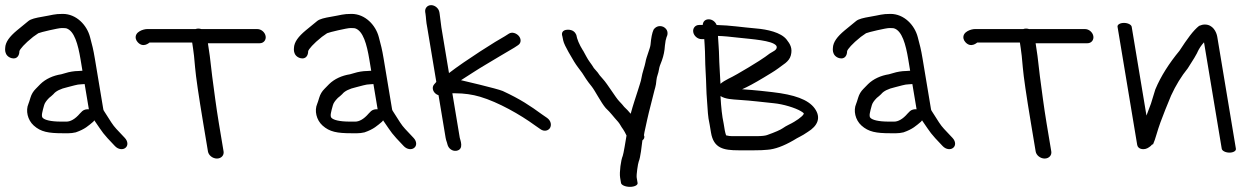

<svg xmlns="http://www.w3.org/2000/svg" viewBox="-33 -578 4871 746"><path d="M286.7 -146.3 286.5 -146.1 278 -137.5 277.7 -137.2C258.1 -114.2 240 -105.5 225.2 -105.5H204.2C162.5 -105.5 141.1 -112.4 134 -119.2L133.6 -119.5L133.3 -119.8C125.8 -126.2 132 -145.8 138.4 -169.1C140.6 -177.2 146.5 -186.3 157.7 -197.6C162.8 -201.5 169.8 -207.4 174.6 -212.2L175 -212.6L175.3 -213C184 -223.7 201.4 -233.1 229.7 -239.4C247.2 -243.2 266 -250.5 282.7 -250.5H283.3L295.9 -251.4L312.3 -153.3C303.2 -154.3 293.3 -152.1 286.7 -146.3ZM336 -106.7C368.6 -59.7 363.9 -62.4 413.1 -11C426.2 3.3 444.6 5 454.8 -3.9C464.9 -12.2 464.7 -28.7 451.9 -42.2C436.5 -58.4 432.9 -62.7 418.9 -77.3C405.1 -91.7 393.6 -111.8 380.9 -131.5L370.8 -147.3C369.5 -149.3 368.8 -151.2 368.4 -153.3L335.8 -348.9C329 -389.9 325.3 -401.4 316.9 -433.7C304.8 -480.6 263.7 -524 210.9 -524C177.2 -524 170.8 -519.5 132.2 -513.1C105.6 -508.7 87.3 -504.2 77.8 -496.7C63.1 -484.9 47.7 -471.9 32.5 -459.6C4.6 -436.2 -12.1 -414.9 -12.9 -391.4C-13.8 -382 -12.9 -370.3 -4.1 -361.2C0.8 -356.2 6.9 -353.3 12.8 -351.9C32.9 -347 42.5 -362.3 42.4 -379.3C44.6 -387 61.6 -407.6 95.7 -434.8C104.7 -441 110.6 -445.1 115.9 -448.9C123.5 -452.7 193.4 -469 206 -469C215.6 -469 222.8 -468.6 224.1 -468.1L224.7 -467.9C255.8 -458.3 270.2 -406.1 280 -347.1L287.3 -303.1C287.3 -303.1 285.1 -303 284.3 -303L271.1 -302.1C255.3 -302 236.7 -299 220.4 -293.8L204.9 -289.4C173.6 -284.5 144.4 -271.4 123.8 -251.2C120.1 -247.1 114 -240.9 105.8 -232.8C96.2 -223.4 89.3 -211.8 85.3 -198.4C81.8 -186.5 79 -178.3 77.5 -174.7C66 -148.4 74 -112.1 98 -90.4C125.5 -65.4 155.7 -60.3 210.5 -60.3H233.3C242.2 -60.3 251.3 -61.4 260.5 -63.6L261.3 -63.7L262 -64C297 -76 311.2 -90 329.2 -105L329.7 -105.5L333.5 -110.4C334.3 -109.1 335.1 -107.9 336 -106.7Z M835.7 10.5 817.4 -99C806.7 -163.2 799.1 -224.7 791.4 -281.8C785.9 -322.3 784.5 -349.4 778.2 -387.3C776.8 -396.2 775.8 -402.5 774.8 -410H976.2C991.3 -410 1001.6 -422.5 999.1 -437.5C996.6 -452.5 982.1 -465 967.1 -465H749.6C745.4 -466.2 741.8 -467 737.9 -467C733.9 -467 730.4 -466.4 726.6 -465H538.1C525.2 -465 489.6 -455 494.5 -428.3C495.4 -423.5 498 -418.7 501.6 -414.6C523.3 -390 546.4 -411.8 548 -412.7H713.7C714.4 -407.6 715.7 -398.3 717.1 -389.9C719.4 -376.3 722.1 -351.5 725 -316C728.1 -279.6 738.6 -207.8 756.6 -99.7L775 10.5C777.5 25.5 793.3 38 809.9 38C826.5 38 838.2 25.5 835.7 10.5Z M1408.7 -146.3 1408.5 -146.1 1400 -137.5 1399.7 -137.2C1380.1 -114.2 1362 -105.5 1347.2 -105.5H1326.2C1284.5 -105.5 1263.1 -112.4 1256 -119.2L1255.6 -119.5L1255.3 -119.8C1247.8 -126.2 1254 -145.8 1260.4 -169.1C1262.6 -177.2 1268.5 -186.3 1279.7 -197.6C1284.8 -201.5 1291.8 -207.4 1296.6 -212.2L1297 -212.6L1297.3 -213C1306 -223.7 1323.4 -233.1 1351.7 -239.4C1369.2 -243.2 1388 -250.5 1404.7 -250.5H1405.3L1417.9 -251.4L1434.3 -153.3C1425.2 -154.3 1415.3 -152.1 1408.7 -146.3ZM1458 -106.7C1490.6 -59.7 1485.9 -62.4 1535.1 -11C1548.2 3.3 1566.6 5 1576.8 -3.9C1586.9 -12.2 1586.7 -28.7 1573.9 -42.2C1558.5 -58.4 1554.9 -62.7 1540.9 -77.3C1527.1 -91.7 1515.6 -111.8 1502.9 -131.5L1492.8 -147.3C1491.5 -149.3 1490.8 -151.2 1490.4 -153.3L1457.8 -348.9C1451 -389.9 1447.3 -401.4 1438.9 -433.7C1426.8 -480.6 1385.7 -524 1332.9 -524C1299.2 -524 1292.8 -519.5 1254.2 -513.1C1227.6 -508.7 1209.3 -504.2 1199.8 -496.7C1185.1 -484.9 1169.7 -471.9 1154.5 -459.6C1126.6 -436.2 1109.9 -414.9 1109.1 -391.4C1108.2 -382 1109.1 -370.3 1117.9 -361.2C1122.8 -356.2 1128.9 -353.3 1134.8 -351.9C1154.9 -347 1164.5 -362.3 1164.4 -379.3C1166.6 -387 1183.6 -407.6 1217.7 -434.8C1226.7 -441 1232.6 -445.1 1237.9 -448.9C1245.5 -452.7 1315.4 -469 1328 -469C1337.6 -469 1344.8 -468.6 1346.1 -468.1L1346.7 -467.9C1377.8 -458.3 1392.2 -406.1 1402 -347.1L1409.3 -303.1C1409.3 -303.1 1407.1 -303 1406.3 -303L1393.1 -302.1C1377.3 -302 1358.7 -299 1342.4 -293.8L1326.9 -289.4C1295.6 -284.5 1266.4 -271.4 1245.8 -251.2C1242.1 -247.1 1236 -240.9 1227.8 -232.8C1218.2 -223.4 1211.3 -211.8 1207.3 -198.4C1203.8 -186.5 1201 -178.3 1199.5 -174.7C1188 -148.4 1196 -112.1 1220 -90.4C1247.5 -65.4 1277.7 -60.3 1332.5 -60.3H1355.3C1364.2 -60.3 1373.3 -61.4 1382.5 -63.6L1383.3 -63.7L1384 -64C1419 -76 1433.2 -90 1451.2 -105L1451.7 -105.5L1455.5 -110.4C1456.3 -109.1 1457.1 -107.9 1458 -106.7Z M1619.2 -530.5 1620.2 -524.5C1622.6 -509.8 1621.9 -495.8 1627.2 -470.2L1662.2 -260.2C1662 -259.9 1661.3 -258.9 1660.5 -257.7C1658.4 -255.3 1656.8 -253.5 1654.1 -250.5C1644.5 -239.8 1647.9 -223.6 1659.3 -214.3C1662.8 -211.5 1665.4 -209.9 1670.9 -208L1698.4 -42.8C1699.4 -36.8 1700.8 -31.8 1703.6 -24L1705.7 -16.4C1709.5 -1 1724.4 10.4 1740.4 7.8C1771.7 2.7 1754.6 -35.6 1753.4 -42.7L1724.6 -215.5H1737.1C1769.4 -215.5 1802.5 -211 1832.2 -202.1C1903.3 -181.1 1989.1 -132.1 2044.9 -91.3L2066.5 -76.3C2081.6 -65.3 2097.3 -70.5 2103.7 -80.4C2110.2 -90.6 2108.9 -108.1 2092.9 -119.7L2072.6 -133.7C2027.3 -166.7 1990.1 -192 1920.4 -224.4C1898.4 -233.9 1758.2 -266.4 1758.2 -266.4C1784.2 -282.9 1825.1 -309.9 1852.7 -326C1885.9 -345.4 1932.9 -374.5 1964.8 -392.6L1965 -392.7L1979.6 -402.3C1993.4 -411 1991.8 -427.6 1982.9 -438.1C1974.5 -448 1957.6 -455.7 1944.2 -447.2L1928.7 -437.3C1897.5 -420.6 1775.2 -343.4 1711.5 -294.1L1682 -471.3L1675.2 -524.3L1674.2 -530.5C1671.7 -545.5 1657.1 -558 1642.1 -558C1627.1 -558 1616.7 -545.5 1619.2 -530.5Z M2414.6 148C2432.2 148 2445.7 141.2 2444.3 133L2440.8 112C2439.1 101.9 2445.6 57.3 2448.7 49.7C2455.7 34 2460.2 -11.4 2463 -32.6C2469.6 -37.6 2472.9 -44.3 2469 -52.4C2471.4 -69.9 2475 -80 2481.6 -113.1C2489.9 -150.7 2498.8 -181.3 2506.3 -213.1C2510.9 -233.8 2515.8 -242.1 2517.5 -266.5C2518.8 -282.3 2524.8 -289.8 2527.7 -309.7C2528.6 -316.5 2532.3 -328 2538.7 -343C2545.4 -361.5 2549.3 -380.7 2550.4 -400.5C2551.8 -415.4 2554.2 -426.8 2556.9 -434C2563.6 -446.6 2562.8 -464.5 2543.8 -474C2526.2 -481.1 2512.7 -472.3 2506.4 -462.7C2500.5 -449.8 2496.9 -430.8 2494.6 -404.7C2493.6 -391.1 2477.9 -356.2 2474.9 -336.1C2472.5 -321.9 2462 -293.7 2459.5 -275.8C2457.9 -263 2449.2 -240.2 2445.2 -225.9C2438 -202.9 2426.3 -169.4 2417.5 -136C2414 -139.8 2407.1 -147.4 2405 -150.2L2392.4 -162.6C2387.7 -168.8 2381.1 -176.2 2372.4 -185.2C2359.1 -198.8 2327.3 -251.9 2309.2 -271.4C2299.9 -281.3 2293.4 -289.7 2289.4 -296.2L2289.2 -296.5L2274.4 -313.5C2270.1 -320.7 2264.2 -329.6 2258.5 -337C2248.5 -350.6 2242.4 -364.1 2232.3 -382C2232.3 -382 2232.2 -381.6 2232.2 -381.6C2232.2 -381.6 2231.9 -382 2231.9 -382C2217.2 -405.7 2208.9 -426.1 2206.1 -443C2206.1 -443 2206.2 -442 2206.2 -442C2206.2 -442 2205.9 -443 2205.9 -443C2202.5 -451 2193.9 -463.7 2171 -462.5C2152 -461.4 2147.6 -449.1 2152 -437.2C2152.6 -433.8 2153.8 -427.8 2155.3 -420.8C2159.7 -399.4 2192.1 -349 2197.8 -338.4C2207.2 -322.8 2219.7 -307.5 2229.1 -294.5L2243.9 -271.5C2249.7 -262.7 2256.8 -253.3 2265.5 -242.6C2278.9 -226.2 2302 -179.3 2320.7 -157.9C2340.2 -139.8 2349.4 -125.4 2368.7 -104.5C2377.2 -94.3 2378.3 -88.6 2388.4 -75C2393 -68.5 2396.3 -61.4 2401.3 -51.4C2398.8 -36 2389.4 21.9 2386.5 28C2379.7 42.9 2373 91.3 2376.4 112L2379.9 133C2381.3 141.2 2397 148 2414.6 148Z M2837.4 -190.1C2896.1 -186.2 2920.4 -182.1 2973 -177C3010.5 -173.5 3057.4 -158.9 3079.2 -145.8C3093.6 -137.1 3090.2 -136.4 3088.9 -133.8C3086.7 -129.5 3078.7 -122.2 3068.8 -115.2L3052.8 -104.8C3040.5 -96.9 3023.1 -90.6 3007.5 -79.3C3000 -73.9 2979.3 -64.5 2947.3 -53.2C2940.7 -50.8 2927 -49 2907.1 -49H2810.8C2804.1 -49 2796.9 -49.9 2788.2 -52.1C2786.2 -58.4 2784.3 -64.5 2783.1 -71.5L2778.4 -99.8L2778.3 -100.2C2772.8 -125.1 2768.8 -160.2 2766.4 -204.8C2785.7 -192.6 2812.8 -191.9 2837.4 -190.1ZM2761 -359.6C2760.7 -384.2 2757.9 -413.4 2756.6 -438.4C2779.9 -437.8 2803.8 -435.2 2835.8 -431.6C2890 -425.6 2966.1 -420.9 2982.5 -401.3C2987.9 -394.4 2984.2 -385.2 2973.2 -379.3C2962.9 -373.9 2951.9 -366.5 2939.9 -357C2926.3 -346.4 2829.6 -286.9 2797.9 -272.4C2784.7 -265.8 2774.2 -259.2 2766.3 -252.4C2765 -283.8 2761.2 -335.1 2761 -359.6ZM2697.4 -481H2683.4C2668.4 -481 2658 -468.5 2660.5 -453.5C2663 -438.5 2677.5 -426 2692.6 -426H2703.4C2703.7 -419.7 2704.2 -412.1 2704.8 -403.9C2707.4 -368.6 2706 -340.8 2708.6 -300C2711.6 -253.4 2710.5 -227.4 2714.4 -182.2C2717.5 -144.9 2716.4 -130.3 2724.4 -93.4L2729.5 -63C2739.6 -2.2 2777.5 6 2836.5 6H2897.9C2918.8 6 2934.3 5.4 2948.4 3.9C2977.2 2.1 3011.2 -10.4 3049.8 -32.7C3069.8 -45.7 3080.6 -48 3105.2 -65.2C3143.9 -88.7 3158.5 -120.8 3132.4 -156.8C3107.2 -191.6 3052.6 -210.3 2968.6 -220C2951.1 -221.9 2935.5 -223.6 2921.8 -225.2C2901 -227.6 2877.1 -229.1 2850.3 -231.2C2871.1 -240.2 2898.9 -255.2 2933.7 -276.2L2963.5 -294.3C2973.2 -300.1 2982.3 -306.2 2990.8 -312.4C3006.5 -325.6 3032.9 -336.9 3039.7 -362.7C3046.9 -390.1 3037.5 -406.5 3023 -424.7C3000.9 -452.3 2947.9 -463.9 2904.7 -467.4C2848.1 -472.3 2804.6 -479.6 2751.5 -480.9C2746.5 -493.4 2734.5 -503 2720.7 -503C2708 -503 2698.3 -495.5 2697.4 -481Z M3502.7 -146.3 3502.5 -146.1 3494 -137.5 3493.7 -137.2C3474.1 -114.2 3456 -105.5 3441.2 -105.5H3420.2C3378.5 -105.5 3357.1 -112.4 3350 -119.2L3349.6 -119.5L3349.3 -119.8C3341.8 -126.2 3348 -145.8 3354.4 -169.1C3356.6 -177.2 3362.5 -186.3 3373.7 -197.6C3378.8 -201.5 3385.8 -207.4 3390.6 -212.2L3391 -212.6L3391.3 -213C3400 -223.7 3417.4 -233.1 3445.7 -239.4C3463.2 -243.2 3482 -250.5 3498.7 -250.5H3499.3L3511.9 -251.4L3528.3 -153.3C3519.2 -154.3 3509.3 -152.1 3502.7 -146.3ZM3552 -106.7C3584.6 -59.7 3579.9 -62.4 3629.1 -11C3642.2 3.3 3660.6 5 3670.8 -3.9C3680.9 -12.2 3680.7 -28.7 3667.9 -42.2C3652.5 -58.4 3648.9 -62.7 3634.9 -77.3C3621.1 -91.7 3609.6 -111.8 3596.9 -131.5L3586.8 -147.3C3585.5 -149.3 3584.8 -151.2 3584.4 -153.3L3551.8 -348.9C3545 -389.9 3541.3 -401.4 3532.9 -433.7C3520.8 -480.6 3479.7 -524 3426.9 -524C3393.2 -524 3386.8 -519.5 3348.2 -513.1C3321.6 -508.7 3303.3 -504.2 3293.8 -496.7C3279.1 -484.9 3263.7 -471.9 3248.5 -459.6C3220.6 -436.2 3203.9 -414.9 3203.1 -391.4C3202.2 -382 3203.1 -370.3 3211.9 -361.2C3216.8 -356.2 3222.9 -353.3 3228.8 -351.9C3248.9 -347 3258.5 -362.3 3258.4 -379.3C3260.6 -387 3277.6 -407.6 3311.7 -434.8C3320.7 -441 3326.6 -445.1 3331.9 -448.9C3339.5 -452.7 3409.4 -469 3422 -469C3431.6 -469 3438.8 -468.6 3440.1 -468.1L3440.7 -467.9C3471.8 -458.3 3486.2 -406.1 3496 -347.1L3503.3 -303.1C3503.3 -303.1 3501.1 -303 3500.3 -303L3487.1 -302.1C3471.3 -302 3452.7 -299 3436.4 -293.8L3420.9 -289.4C3389.6 -284.5 3360.4 -271.4 3339.8 -251.2C3336.1 -247.1 3330 -240.9 3321.8 -232.8C3312.2 -223.4 3305.3 -211.8 3301.3 -198.4C3297.8 -186.5 3295 -178.3 3293.5 -174.7C3282 -148.4 3290 -112.1 3314 -90.4C3341.5 -65.4 3371.7 -60.3 3426.5 -60.3H3449.3C3458.2 -60.3 3467.3 -61.4 3476.5 -63.6L3477.3 -63.7L3478 -64C3513 -76 3527.2 -90 3545.2 -105L3545.7 -105.5L3549.5 -110.4C3550.3 -109.1 3551.1 -107.9 3552 -106.7Z M4051.7 10.5 4033.4 -99C4022.7 -163.2 4015.1 -224.7 4007.4 -281.8C4001.9 -322.3 4000.5 -349.4 3994.2 -387.3C3992.8 -396.2 3991.8 -402.5 3990.8 -410H4192.2C4207.3 -410 4217.6 -422.5 4215.1 -437.5C4212.6 -452.5 4198.1 -465 4183.1 -465H3965.6C3961.4 -466.2 3957.8 -467 3953.9 -467C3949.9 -467 3946.4 -466.4 3942.6 -465H3754.1C3741.2 -465 3705.6 -455 3710.5 -428.3C3711.4 -423.5 3714 -418.7 3717.6 -414.6C3739.3 -390 3762.4 -411.8 3764 -412.7H3929.7C3930.4 -407.6 3931.7 -398.3 3933.1 -389.9C3935.4 -376.3 3938.1 -351.5 3941 -316C3944.1 -279.6 3954.6 -207.8 3972.6 -99.7L3991 10.5C3993.5 25.5 4009.3 38 4025.9 38C4042.5 38 4054.2 25.5 4051.7 10.5Z M4309.1 -474 4385.5 -15C4386.6 -8.5 4392.5 1.9 4410.4 1.6C4421.4 1.3 4429.4 -4 4438.3 -11C4440 -13.1 4441.5 -14.8 4442.8 -16C4442.8 -16 4444.9 -17.6 4444.9 -17.6C4444.9 -17.6 4446.6 -16 4446.6 -16C4451.7 -27.5 4456.2 -40.5 4460.3 -55C4469.4 -86.5 4481.2 -118.3 4494.6 -151.6L4517.1 -206.6C4535.4 -246.5 4557.1 -281.9 4582 -312.6C4604.3 -346.7 4615.4 -366.3 4618.8 -373.1L4618.9 -373.4L4618.9 -374.1C4626.1 -389.4 4633.9 -401.4 4645.1 -413.6L4714 0C4715.4 8.2 4729 15 4744 15C4759 15 4770.4 8.2 4769 0L4696.6 -435C4693.4 -454 4679.6 -482.7 4648.3 -482.7C4641.1 -482.7 4634.1 -481 4627.6 -478C4627.6 -478 4627.2 -477.7 4627.2 -477.7C4627.2 -477.7 4626.6 -478 4626.6 -478C4602.8 -459.2 4580.7 -428.2 4549.6 -380.6C4510.1 -332.8 4477.4 -282.3 4455.9 -230.5L4439 -175.5C4432.7 -159.3 4427.1 -144.4 4421.5 -129L4364.1 -474C4362.7 -482.2 4349.1 -489 4334.1 -489C4319 -489 4307.7 -482.2 4309.1 -474Z"/></svg>

Font: MewTooHand
Style: BdLta
Weight: 400
Designer: Mew Too, Robert Jablonski
Version: Version 0.77